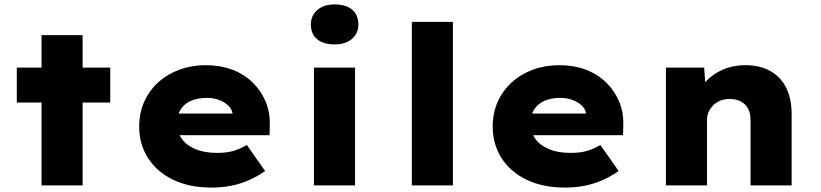

<svg xmlns="http://www.w3.org/2000/svg" viewBox="-20 -839 3718 869"><path d="M168 0V-680H354V0ZM56 -375V-533H479V-375Z M937 10Q837 10 763.5 -25.5Q690 -61 650 -123.5Q610 -186 610 -266Q610 -328 633 -379Q656 -430 697 -467Q738 -504 793 -524Q848 -544 912 -544Q976 -544 1029 -524.5Q1082 -505 1121 -468Q1160 -431 1181.5 -381Q1203 -331 1201 -270L1200 -227H724L701 -325H1051L1033 -301V-320Q1032 -342 1015.5 -359Q999 -376 973 -386Q947 -396 916 -396Q876 -396 846 -383.5Q816 -371 798.5 -345Q781 -319 781 -281Q781 -241 802.5 -211Q824 -181 864.5 -164Q905 -147 962 -147Q1010 -147 1041.5 -157.5Q1073 -168 1097 -183L1180 -65Q1143 -39 1103 -22Q1063 -5 1022 2.5Q981 10 937 10Z M1401 0V-533H1587V0ZM1494 -638Q1444 -638 1415.5 -661.5Q1387 -685 1387 -728Q1387 -768 1416 -793.5Q1445 -819 1494 -819Q1545 -819 1573.5 -795.5Q1602 -772 1602 -728Q1602 -688 1573 -663Q1544 -638 1494 -638Z M1844 0V-740H2030V0Z M2537 10Q2437 10 2363.5 -25.5Q2290 -61 2250 -123.5Q2210 -186 2210 -266Q2210 -328 2233 -379Q2256 -430 2297 -467Q2338 -504 2393 -524Q2448 -544 2512 -544Q2576 -544 2629 -524.5Q2682 -505 2721 -468Q2760 -431 2781.5 -381Q2803 -331 2801 -270L2800 -227H2324L2301 -325H2651L2633 -301V-320Q2632 -342 2615.5 -359Q2599 -376 2573 -386Q2547 -396 2516 -396Q2476 -396 2446 -383.5Q2416 -371 2398.5 -345Q2381 -319 2381 -281Q2381 -241 2402.5 -211Q2424 -181 2464.5 -164Q2505 -147 2562 -147Q2610 -147 2641.5 -157.5Q2673 -168 2697 -183L2780 -65Q2743 -39 2703 -22Q2663 -5 2622 2.5Q2581 10 2537 10Z M2994 0V-533H3167L3176 -409L3132 -397Q3144 -437 3175 -470.5Q3206 -504 3252 -524Q3298 -544 3353 -544Q3420 -544 3467.5 -517Q3515 -490 3539 -440.5Q3563 -391 3563 -323V0H3377V-295Q3377 -326 3366 -347Q3355 -368 3333.5 -379.5Q3312 -391 3283 -391Q3258 -391 3239 -383Q3220 -375 3207 -361.5Q3194 -348 3187 -331.5Q3180 -315 3180 -298V0H3087Q3048 0 3025 0Q3002 0 2994 0Z"/></svg>

Font: Lexend Exa ExtraBold
Style: Regular
Weight: 800
Designer: Bonnie Shaver-Troup, Thomas Jockin
Foundry: Lexend
Version: Version 1.007